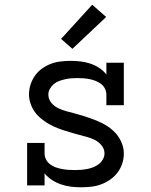

<svg xmlns="http://www.w3.org/2000/svg" viewBox="-20 -786 640 814"><path d="M324 8Q303 8 281.5 5.5Q260 3 239.5 -4Q219 -11 201 -22.5Q183 -34 169 -51V0H95V-180H169V-135Q169 -122 175.5 -109.5Q182 -97 193 -89Q204 -81 216.5 -76.5Q229 -72 242.5 -69.5Q256 -67 269.5 -66Q283 -65 296 -65Q309 -65 322.5 -66Q336 -67 349.5 -69.5Q363 -72 375.5 -77Q388 -82 398.5 -90Q409 -98 416 -110Q423 -122 423 -136Q423 -154 411 -169Q399 -184 382.5 -192.5Q366 -201 348.5 -205.5Q331 -210 313 -215Q295 -220 277.5 -225Q260 -230 242.5 -236Q225 -242 208.5 -249.5Q192 -257 176.5 -267Q161 -277 147.5 -289Q134 -301 124 -316.5Q114 -332 108.5 -350Q103 -368 103 -386Q103 -407 109.5 -427.5Q116 -448 128.5 -465.5Q141 -483 158.5 -495.5Q176 -508 196 -515.5Q216 -523 237.5 -525.5Q259 -528 280 -528Q301 -528 322 -525.5Q343 -523 362.5 -516.5Q382 -510 400 -498.5Q418 -487 431 -470V-520H505V-340H431V-385Q431 -398 425 -410Q419 -422 408.5 -430Q398 -438 385.5 -443Q373 -448 360 -450.5Q347 -453 334 -454Q321 -455 308 -455Q295 -455 282 -454Q269 -453 256 -450Q243 -447 230.5 -442.5Q218 -438 208 -429.5Q198 -421 191.5 -409.5Q185 -398 185 -385Q185 -366 197 -351Q209 -336 225.5 -328Q242 -320 259.5 -315Q277 -310 295 -305.5Q313 -301 330.5 -295.5Q348 -290 365 -284Q382 -278 399 -270.5Q416 -263 431.5 -253.5Q447 -244 460.5 -231.5Q474 -219 484 -203.5Q494 -188 499.5 -170.5Q505 -153 505 -134Q505 -113 498 -92Q491 -71 478 -54Q465 -37 447 -24.5Q429 -12 409 -4.5Q389 3 367.5 5.5Q346 8 324 8ZM287 -579 239 -621 371 -766 430 -714Z"/></svg>

Font: Iosevka Etoile
Style: Regular
Weight: 400
Designer: Belleve Invis
Foundry: Belleve Invis
Version: Version 33.2.4